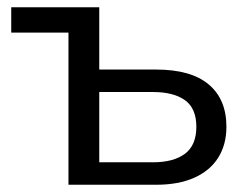

<svg xmlns="http://www.w3.org/2000/svg" viewBox="-20 -510 693 530"><path d="M169 0V-420H11V-490H254V-318H411Q507 -318 556 -277Q605 -236 605 -160Q605 -111 582.5 -75Q560 -39 516.5 -19.5Q473 0 411 0ZM254 -62H402Q459 -62 490.5 -85.5Q522 -109 522 -160Q522 -211 490.5 -233.5Q459 -256 402 -256H254Z"/></svg>

Font: Nunito Sans 10pt
Style: Regular
Weight: 400
Designer: Vernon Adams
Foundry: Vernon Adams
Version: Version 3.101;gftools[0.9.27]